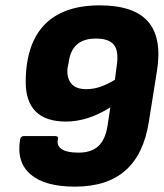

<svg xmlns="http://www.w3.org/2000/svg" viewBox="-20 -686 613 717"><path d="M260 11Q148 11 94.5 -34.5Q41 -80 55 -165Q57 -178 70 -178H185Q200 -178 196 -165Q191 -142 210.5 -129Q230 -116 273 -116Q321 -116 347.5 -140.5Q374 -165 382 -219L392 -285Q349 -258 307.5 -245Q266 -232 227 -232Q151 -232 113.5 -269.5Q76 -307 76 -379Q76 -472 106.5 -536Q137 -600 198.5 -633Q260 -666 352 -666Q482 -666 534.5 -603.5Q587 -541 565 -414L536 -232Q517 -110 448.5 -49.5Q380 11 260 11ZM302 -353Q329 -353 355 -362Q381 -371 409 -388L416 -441Q424 -495 405.5 -518.5Q387 -542 338 -542Q293 -542 267.5 -520Q242 -498 236 -450L232 -431Q229 -394 246.5 -373.5Q264 -353 302 -353Z"/></svg>

Font: Sofia Sans Semi Condensed Black
Style: Italic
Weight: 900
Italic angle: -9°
Version: Version 4.100